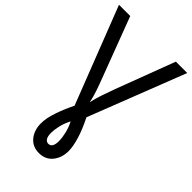

<svg xmlns="http://www.w3.org/2000/svg" viewBox="-282 -804 1134 1134"><g transform="rotate(45 285.0 -237.0)"><path d="M285 240Q231 240 200 202Q169 164 169 107Q169 63 189 5Q209 -53 236 -107L0 -714H94L235 -341Q252 -297 265 -258.5Q278 -220 285 -185Q292 -220 305.5 -259.5Q319 -299 335 -343L475 -714H570L334 -108Q367 -43 384 13Q401 69 401 107Q401 163 370 201.5Q339 240 285 240ZM285 162Q319 162 319 105Q319 82 311 45.5Q303 9 285 -25Q266 12 258.5 46.5Q251 81 251 103Q251 134 260.5 148Q270 162 285 162Z"/></g></svg>

Font: Noto Sans Historical
Style: Regular
Weight: 400
Designer: Monotype Design Team
Foundry: Monotype Imaging Inc.
Version: Version 2.013; ttfautohint (v1.8.4.7-5d5b)